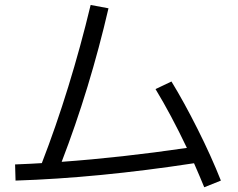

<svg xmlns="http://www.w3.org/2000/svg" viewBox="-20 -747 978 789"><path d="M151.9 -76.7Q209.5 -225.1 260.5 -390.4Q311.5 -555.7 352.5 -726.6L425.8 -712.9Q388.2 -550.3 339.4 -390.1Q290.5 -230 233.4 -82Q477.5 -99.6 748 -139.2Q683.1 -275.4 619.1 -380.9L684.6 -412.1Q736.8 -326.7 792.2 -216.3Q847.7 -106 887.7 -4.9L819.3 22.5Q799.8 -24.9 777.3 -76.2Q380.9 -15.6 43.9 -4.9L42 -71.3Q115.7 -74.2 151.9 -76.7Z"/></svg>

Font: Pretendard
Style: Regular
Weight: 400
Designer: Base glyphs from Inter by Rasmus Andersson; Hangeul glyphs from Noto Sans CJK(Source Han Sans) by Jang Soo-young and Kan
Foundry: Kil Hyung-jin
Version: Version 1.309